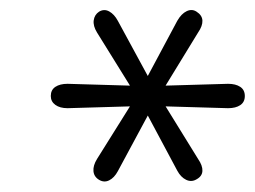

<svg xmlns="http://www.w3.org/2000/svg" viewBox="-20 -726 502 378"><path d="M175 -372Q165 -378 164 -389Q163 -400 171 -413L243 -528L250 -517L113 -513Q98 -513 89 -519.5Q80 -526 80 -537Q80 -549 89 -555Q98 -561 113 -561L250 -557L243 -546L171 -662Q163 -675 164.5 -686Q166 -697 175 -703Q185 -709 195 -703.5Q205 -698 212 -685L275 -569H267L329 -685Q337 -699 347.5 -704Q358 -709 367 -703Q378 -696 378.5 -685.5Q379 -675 370 -662L299 -546L291 -557L429 -561Q444 -561 453 -555Q462 -549 462 -537Q462 -525 453 -519Q444 -513 429 -513L291 -517L299 -528L370 -413Q379 -400 378.5 -389.5Q378 -379 367 -373Q357 -367 346.5 -372Q336 -377 329 -390L267 -506H275L212 -389Q205 -376 195 -371Q185 -366 175 -372Z"/></svg>

Font: Nunito ExtraLight Light
Style: Italic
Weight: 300
Italic angle: -9°
Version: Version 3.602